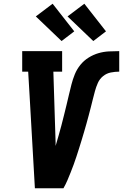

<svg xmlns="http://www.w3.org/2000/svg" viewBox="-20 -1009 659 1029"><path d="M167 0 139 -490 131 -625H99V-735H313V-625H266L278 -245Q278 -241 278 -236.5Q278 -232 278 -227Q286 -255 294 -282Q302 -309 309 -336.5Q316 -364 323 -391.5Q330 -419 336.5 -446.5Q343 -474 349.5 -501.5Q356 -529 363 -556.5Q370 -584 381 -611Q392 -638 410.5 -661Q429 -684 454.5 -700Q480 -716 507.5 -724Q535 -732 563 -733.5Q591 -735 619 -735V-625Q597 -625 574 -620.5Q551 -616 532.5 -601Q514 -586 504.5 -564.5Q495 -543 489 -521Q483 -499 477.5 -477Q472 -455 466.5 -433Q461 -411 455 -389Q449 -367 443 -345Q437 -323 430.5 -301.5Q424 -280 417.5 -258Q411 -236 404 -214.5Q397 -193 390 -171Q383 -149 375 -127.5Q367 -106 358.5 -84.5Q350 -63 341 -42Q332 -21 320 0ZM480 -789 342 -921 432 -989 548 -841ZM310 -789 172 -921 262 -989 378 -841Z"/></svg>

Font: Iosevka Slab XBdEx
Style: Italic
Weight: 800
Width: 7
Italic angle: -9°
Monospace: yes
Designer: Belleve Invis
Foundry: Belleve Invis
Version: Version 11.1.1; ttfautohint (v1.8.3)